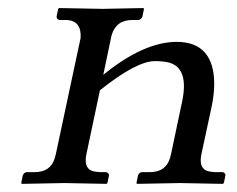

<svg xmlns="http://www.w3.org/2000/svg" viewBox="-20 -451 583 472"><path d="M192.4 -71.8Q184.1 -32.2 215.8 -28.8Q221.2 -28.3 226.1 -27.8H240.7Q248 -25.9 248 -20L244.1 -1L241.7 1Q240.7 1 138.2 -1L33.7 1L32.2 -1L36.1 -20Q39.1 -27.3 45.9 -27.8H64.9Q104.5 -27.8 114.7 -62.5Q116.2 -67.4 117.2 -71.8L178.2 -357.9Q180.7 -399.4 144.5 -401.9H125.5Q119.1 -403.8 119.1 -410.2L123 -429.2L125.5 -431.2Q126.5 -431.2 232.4 -429.2L332.5 -431.2L334 -429.2L330.1 -410.2Q327.1 -402.8 320.3 -401.9H305.7Q265.1 -401.9 254.4 -364.3Q253.4 -360.8 252.9 -357.9L233.9 -267.1Q333 -347.7 414.1 -348.1Q493.7 -348.1 504.9 -270.5Q509.8 -235.8 500.5 -189.9L475.1 -71.8Q466.8 -32.2 498.5 -28.8Q503.9 -28.3 508.8 -27.8H527.8Q534.2 -25.9 534.2 -20L530.3 -1L527.8 1Q526.9 1 421.4 -1L316.9 1L315.4 -1L319.3 -20Q322.3 -27.3 329.1 -27.8H348.1Q387.7 -27.8 397.9 -62.5Q399.4 -67.4 400.4 -71.8L427.7 -201.2Q444.8 -282.7 396.5 -296.9Q381.3 -300.8 359.9 -300.8Q314 -299.8 225.6 -229Z"/></svg>

Font: Linux Biolinum Slanted O
Style: Slanted
Weight: 400
Designer: Philipp H. Poll
Foundry: Philipp H. Poll
Version: Version 1.0.4